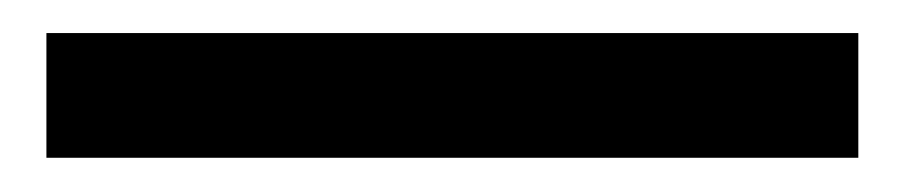

<svg xmlns="http://www.w3.org/2000/svg" viewBox="-20 52 542 115"><path d="M7.8 71.8H494.1V146.5H7.8Z"/></svg>

Font: Reddit Sans SemiBold
Style: Regular
Weight: 600
Designer: Stephen Hutchings
Foundry: Reddit
Version: Version 1.013